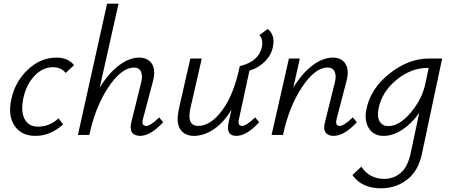

<svg xmlns="http://www.w3.org/2000/svg" viewBox="-20 -731 2444 1040"><path d="M336 -336Q310 -367 267 -367Q210 -367 165.5 -318.5Q121 -270 106 -197Q92 -127 113.5 -86Q135 -45 186 -45Q249 -45 297 -90L322 -57Q253 5 172 5Q96 5 59 -49.5Q22 -104 41 -192Q61 -288 130.5 -353.5Q200 -419 285 -419Q350 -419 381 -378Z M842 -95 864 -69Q795 5 739 5Q708 5 695 -14.5Q682 -34 692 -72L744 -282Q754 -317 744.5 -341Q735 -365 706 -365Q638 -365 567 -258.5Q496 -152 464 0H402L560 -711H622L520 -256Q568 -334 624 -376.5Q680 -419 734 -419Q781 -419 803 -385Q825 -351 808 -289L755 -89Q744 -49 772 -49Q796 -49 842 -95Z M1430 -574Q1472 -541 1458 -476Q1449 -432 1415 -398Q1381 -364 1331 -348L1275 -89Q1265 -49 1291 -49Q1314 -49 1362 -95L1384 -69Q1316 5 1260 5Q1201 5 1219 -72L1234 -137Q1191 -66 1137.5 -30.5Q1084 5 1031 5Q980 5 956 -31.5Q932 -68 950 -146L1011 -414H1073L1013 -152Q988 -49 1054 -49Q1121 -49 1184 -134Q1247 -219 1279 -373Q1382 -397 1399 -478Q1406 -518 1385 -541Z M1891 -95 1913 -69Q1844 5 1787 5Q1756 5 1743 -14.5Q1730 -34 1741 -72L1793 -282Q1803 -317 1793.5 -341Q1784 -365 1754 -365Q1686 -365 1615.5 -258.5Q1545 -152 1513 0H1451L1545 -414H1604L1569 -257Q1617 -335 1673 -377Q1729 -419 1783 -419Q1830 -419 1851.5 -385Q1873 -351 1856 -289L1804 -89Q1793 -49 1820 -49Q1843 -49 1891 -95Z M2303 -414H2375L2265 104Q2245 197 2184 243Q2123 289 2044 289Q1939 289 1889 217L1937 172Q1982 238 2061 238Q2113 238 2151 205Q2189 172 2204 101L2251 -120Q2211 -63 2160 -29Q2109 5 2058 5Q2003 5 1977.5 -37Q1952 -79 1965 -140Q1987 -251 2090 -332.5Q2193 -414 2303 -414ZM2083 -48Q2143 -48 2204.5 -120.5Q2266 -193 2284 -278L2302 -363H2295Q2206 -363 2126.5 -297.5Q2047 -232 2030 -140Q2022 -97 2037 -72.5Q2052 -48 2083 -48Z"/></svg>

Font: EauTestInfant
Style: Italic
Weight: 400
Italic angle: -12°
Designer: Christian Thalmann (Catharsis Fonts)
Version: Version 0.001;PS 000.001;hotconv 1.0.88;makeotf.lib2.5.64775